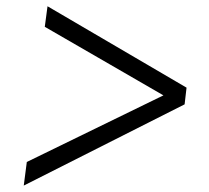

<svg xmlns="http://www.w3.org/2000/svg" viewBox="-20 -620 651 598"><path d="M555 -295 54 -42 63.5 -115.5 489 -323 119.5 -536.5 128 -600.5 561 -347Z"/></svg>

Font: Merriweather 20pt Light
Style: Italic
Weight: 300
Italic angle: -7.8°
Version: Version 2.101